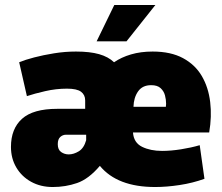

<svg xmlns="http://www.w3.org/2000/svg" viewBox="-20 -739 892 771"><path d="M192 12Q143 12 105 -9Q67 -30 45.5 -66.5Q24 -103 24 -149Q24 -222 68.5 -262Q113 -302 210 -302H322V-336Q322 -358 305.5 -370.5Q289 -383 249 -383Q205 -383 161.5 -373Q118 -363 88 -353L57 -489Q81 -499 117.5 -508.5Q154 -518 197.5 -525Q241 -532 285 -532Q341 -532 378 -521.5Q415 -511 438 -489Q467 -509 506 -520.5Q545 -532 593 -532Q666 -532 715 -505.5Q764 -479 790.5 -433.5Q817 -388 824 -329.5Q831 -271 820 -207H514Q517 -166 550.5 -149.5Q584 -133 631 -133Q666 -133 707 -139.5Q748 -146 782 -156L801 -21Q754 -4 701.5 4Q649 12 603 12Q451 12 381 -73Q336 -20 289.5 -4Q243 12 192 12ZM587 -397Q552 -397 534.5 -372Q517 -347 516 -310H646Q647 -315 647 -322Q647 -339 642.5 -356Q638 -373 625 -385Q612 -397 587 -397ZM256 -119Q276 -119 296.5 -131.5Q317 -144 326 -176V-198H245Q232 -198 222 -189Q212 -180 212 -160Q212 -138 225.5 -128.5Q239 -119 256 -119ZM368 -573 439 -719H604L488 -573Z"/></svg>

Font: Murecho Black
Style: Regular
Weight: 900
Designer: Neil Summerour
Foundry: Positype
Version: Version 1.010; ttfautohint (v1.8.3)